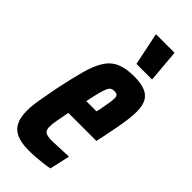

<svg xmlns="http://www.w3.org/2000/svg" viewBox="-232 -746 795 795"><g transform="rotate(45 165.5 -348.5)"><path d="M127 8Q81 8 54.5 -5Q28 -18 17 -42.5Q6 -67 6 -103Q6 -132 12.5 -170Q19 -208 28 -254Q43 -326 56.5 -376Q70 -426 89 -457.5Q108 -489 139 -503.5Q170 -518 219 -518Q261 -518 285.5 -507.5Q310 -497 320.5 -476Q331 -455 331 -420Q331 -402 328 -377.5Q325 -353 319.5 -323Q314 -293 306 -254L298 -218H134Q127 -181 123 -159.5Q119 -138 119 -122Q119 -108 124.5 -100.5Q130 -93 141 -90.5Q152 -88 167 -88Q176 -88 194 -89Q212 -90 231.5 -90.5Q251 -91 264 -92L244 -3Q230 0 210.5 2.5Q191 5 169.5 6.5Q148 8 127 8ZM152 -305H212L216 -322Q221 -348 224 -367Q227 -386 227 -396Q227 -405 224.5 -409Q222 -413 217.5 -415Q213 -417 206 -417Q197 -417 190 -414Q183 -411 177.5 -400Q172 -389 166 -366.5Q160 -344 152 -305ZM190 -561 161 -700V-705H269L281 -566V-561Z"/></g></svg>

Font: Saira UltraCondensed ExtraBold
Style: Italic
Weight: 800
Width: 1
Italic angle: -12°
Designer: Hector Gatti with collaboration of the Omnibus-Type team
Foundry: Omnibus-Type
Version: Version 1.101